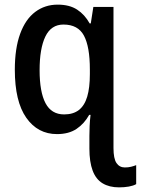

<svg xmlns="http://www.w3.org/2000/svg" viewBox="-20 -569 608 829"><path d="M229 -549Q280 -549 313 -527.5Q346 -506 367 -468H372L383 -539H470V70Q470 116 483 135Q496 154 519 154Q534 154 546 151Q558 148 568 144V226Q556 233 536.5 236.5Q517 240 494 240Q452 240 423 222.5Q394 205 380 167.5Q366 130 366 73V18Q366 -1 367 -25Q368 -49 371 -73H365Q344 -35 310.5 -12.5Q277 10 226 10Q143 10 93.5 -60.5Q44 -131 44 -268Q44 -360 67 -423Q90 -486 132 -517.5Q174 -549 229 -549ZM254 -463Q201 -463 176 -411.5Q151 -360 151 -266Q151 -172 176.5 -123.5Q202 -75 257 -75Q296 -75 320.5 -94Q345 -113 356.5 -151.5Q368 -190 368 -249V-269Q368 -367 342.5 -415Q317 -463 254 -463Z"/></svg>

Font: Noto Sans Display SemiCondensed Medium
Style: Regular
Weight: 500
Width: 4
Designer: Monotype Design Team
Foundry: Monotype Imaging Inc.
Version: Version 2.003